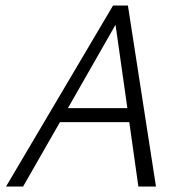

<svg xmlns="http://www.w3.org/2000/svg" viewBox="-20 -678 670 698"><path d="M483 0 450 -234H198L64 0H2L391 -658H445L547 0ZM227 -285H443L400 -588Z"/></svg>

Font: EauTestInfant Semilight
Style: Italic
Weight: 300
Italic angle: -12°
Designer: Christian Thalmann (Catharsis Fonts)
Version: Version 0.001;PS 000.001;hotconv 1.0.88;makeotf.lib2.5.64775